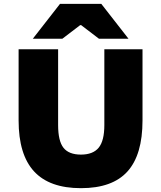

<svg xmlns="http://www.w3.org/2000/svg" viewBox="-20 -968 840 1001"><path d="M77 -340V-711H283V-316Q283 -233 311 -197.5Q339 -162 402 -162Q465 -162 494.5 -198Q524 -234 524 -316V-711H723V-340Q723 -161 644.5 -74Q566 13 402 13Q238 13 157.5 -74.5Q77 -162 77 -340ZM293 -948H508L650 -766H496L403 -837H398L305 -766H151Z"/></svg>

Font: Nebula Sans Black
Style: Regular
Weight: 900
Designer: Paul D. Hunt for Adobe (as Source Sans)
Foundry: Nebula Entertainment & Broadcasting LLC
Version: Version 1.010